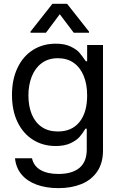

<svg xmlns="http://www.w3.org/2000/svg" viewBox="-20 -763 619 993"><path d="M57.6 55.7H145.5Q154.3 95.7 189.7 116.2Q225.1 136.7 282.2 136.7Q352.5 136.7 390.6 105.5Q428.7 74.2 428.7 9.8V-97.7H421.9Q407.7 -73.7 392.1 -55.7Q376.5 -37.6 345.5 -22.7Q314.5 -7.8 267.6 -7.8Q202.6 -7.8 151.4 -39.6Q100.1 -71.3 71 -131.1Q42 -190.9 42 -272.5Q42 -352.5 70.8 -412.6Q99.6 -472.7 150.9 -504.9Q202.1 -537.1 268.6 -537.1Q314.9 -537.1 345.9 -522Q377 -506.8 390.4 -491Q403.8 -475.1 423.8 -446.3H430.7V-530.3H512.7V14.6Q512.7 80.6 482.7 124.3Q452.6 168 400.9 189Q349.1 210 282.2 210Q218.3 210 169.2 191.9Q120.1 173.8 91.3 139.2Q62.5 104.5 57.6 55.7ZM430.7 -269.5Q430.7 -326.7 413.1 -370.1Q395.5 -413.6 361.6 -437.7Q327.6 -461.9 279.3 -461.9Q230 -461.9 195.8 -436.5Q161.6 -411.1 144.3 -367.4Q127 -323.7 127 -269.5Q127 -213.9 144.3 -171.9Q161.6 -129.9 195.8 -106.4Q230 -83 279.3 -83Q351.6 -83 391.1 -132.1Q430.7 -181.2 430.7 -269.5ZM289.1 -689.5 217.8 -593.8H137.7V-599.6L251 -743.2H327.1L440.4 -599.6V-593.8H361.3Z"/></svg>

Font: Pretendard Std
Style: Regular
Weight: 400
Designer: Base glyphs from Inter by Rasmus Andersson; Hangeul glyphs from Noto Sans CJK(Source Han Sans) by Jang Soo-young and Kan
Foundry: Kil Hyung-jin
Version: Version 1.309